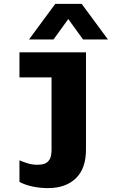

<svg xmlns="http://www.w3.org/2000/svg" viewBox="-20 -780 640 987"><path d="M227 187Q185 187 146 178.5Q107 170 80 155V44Q93 50 118.5 58.5Q144 67 173 67Q193 67 209 61.5Q225 56 235 39.5Q245 23 245 -11V-382H80V-511H422V-11Q422 87 369.5 137Q317 187 227 187ZM129 -577 264 -760H400L535 -577H407L292 -736H370L255 -577Z"/></svg>

Font: Chivo Mono ExtraBold
Style: Regular
Weight: 800
Monospace: yes
Designer: Hector Gatti
Foundry: Omnibus-Type
Version: Version 1.008